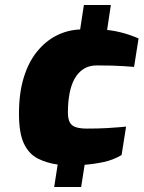

<svg xmlns="http://www.w3.org/2000/svg" viewBox="-20 -654 575 769"><path d="M197 95 211 5Q167 -1 131.5 -19Q96 -37 76 -78.5Q56 -120 56 -199Q56 -281 75 -343Q94 -405 128 -447Q162 -489 206 -511.5Q250 -534 301 -536L316 -634H424L409 -534Q439 -531 471 -522.5Q503 -514 535 -500L517 -386Q517 -386 476 -389Q435 -392 368 -392Q337 -392 315 -378Q293 -364 279 -339Q265 -314 258.5 -279.5Q252 -245 252 -204Q252 -178 259.5 -164Q267 -150 284 -144.5Q301 -139 328 -139Q374 -139 409.5 -141Q445 -143 465 -145Q485 -147 485 -147L467 -33Q433 -13 395 -5Q357 3 319 6L305 95Z"/></svg>

Font: Exo Thin Black
Style: Italic
Weight: 900
Italic angle: -9°
Version: Version 2.000